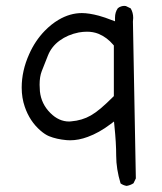

<svg xmlns="http://www.w3.org/2000/svg" viewBox="-20 -503 540 639"><path d="M210 -98.6Q175.8 -98.6 147.5 -127Q117.2 -157.2 112.8 -199.2Q111.8 -210.9 111.8 -221.2Q111.8 -248 119.1 -266.6Q128.9 -291 139.6 -318.4Q151.4 -348.1 178.5 -367.9Q205.6 -387.7 242.2 -395Q256.3 -397.5 269.5 -397.5Q290 -397.5 307.6 -390.6Q335.9 -378.9 356.9 -354L358.9 -351.6V-183.1Q333.5 -157.7 315.2 -142.3Q296.9 -127 282.2 -118.7Q253.4 -102.1 216.8 -99.1Q213.4 -98.6 210 -98.6ZM423.3 -443.4Q423.3 -460.9 415 -475.1L398.9 -482.9Q397 -483.4 393.1 -483.4Q389.2 -483.4 383.3 -481.7Q377.4 -480 372.1 -475.6Q362.8 -462.4 362.8 -444.3V-432.1Q340.3 -440.9 329.8 -444.3Q319.3 -447.8 309.1 -450.7Q275.9 -459.5 252.4 -459.5Q212.9 -459.5 174.8 -437Q150.9 -422.9 128.9 -400.4Q96.7 -367.2 77.1 -322.8Q52.2 -267.6 52.2 -211.4Q52.2 -177.2 62.5 -147.5Q79.1 -99.1 114.7 -68.4Q129.9 -55.2 143.1 -49.8Q168 -39.6 201.7 -36.6Q207.5 -36.1 213.4 -36.1Q241.7 -36.1 272 -47.4Q309.6 -61 347.7 -89.8L359.4 -98.6L360.8 -84Q366.7 -27.8 366.7 15.6Q366.7 59.1 381.3 107.4Q390.1 113.8 401.4 115.7Q413.6 113.8 424.3 106.9L432.1 90.8L422.4 -431.2Q423.3 -437.5 423.3 -443.4Z"/></svg>

Font: NaikaiFont
Style: Light
Weight: 300
Version: Version 1.89